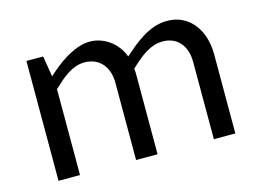

<svg xmlns="http://www.w3.org/2000/svg" viewBox="-77 -664 1092 801"><g transform="rotate(-15 469.5 -263.5)"><path d="M85.9 -517.6H158.2L172.9 -427.7Q189.5 -443.4 211.2 -460.9Q232.9 -478.5 257.6 -493.2Q282.2 -507.8 308.8 -517.6Q335.4 -527.3 362.3 -527.3Q384.3 -527.3 405.8 -520Q427.2 -512.7 445.6 -499.5Q463.9 -486.3 478.3 -467.5Q492.7 -448.7 501 -425.8Q519 -441.9 540.5 -459.7Q562 -477.5 586.2 -492.7Q610.4 -507.8 637.7 -517.6Q665 -527.3 695.3 -527.3Q731 -527.3 759.5 -513.4Q788.1 -499.5 808.1 -474.6Q828.1 -449.7 838.9 -415.8Q849.6 -381.8 849.6 -341.8V0H756.8V-334Q756.8 -360.4 749.8 -381.6Q742.7 -402.8 729.5 -418Q716.3 -433.1 697.5 -441.2Q678.7 -449.2 655.3 -449.2Q635.3 -449.2 617.4 -443.4Q599.6 -437.5 582.3 -427Q564.9 -416.5 547.6 -401.9Q530.3 -387.2 512.2 -370.1Q513.2 -363.3 513.4 -356.7Q513.7 -350.1 513.7 -341.8V0H420.9V-334Q420.9 -360.4 413.6 -381.6Q406.2 -402.8 392.8 -418Q379.4 -433.1 360.4 -441.2Q341.3 -449.2 318.4 -449.2Q298.8 -449.2 281.2 -443.4Q263.7 -437.5 246.8 -427Q230 -416.5 213.1 -402.1Q196.3 -387.7 178.7 -371.1V0H85.9Z"/></g></svg>

Font: Proza Libre
Style: Regular
Weight: 400
Designer: Jasper de Waard
Foundry: Jasper de Waard
Version: Version 1.001; ttfautohint (v1.4.1.8-43bc)